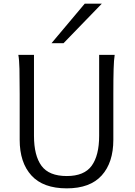

<svg xmlns="http://www.w3.org/2000/svg" viewBox="-20 -1011 735 1043"><path d="M595.7 -500.5V-251.5Q595.7 -127.9 532.5 -57.9Q469.2 12.2 342.8 12.2Q214.4 12.2 150.6 -57.9Q86.9 -127.9 86.9 -251.5V-500.5Q86.9 -587.4 85.7 -637Q84.5 -686.5 79.6 -712.9H164.6V-273.4Q164.6 -166 205.3 -110.4Q246.1 -54.7 342.8 -54.7Q437.5 -54.7 478 -110.6Q518.6 -166.5 518.6 -273.4V-712.9H603Q598.6 -685.5 597.2 -635.7Q595.7 -585.9 595.7 -500.5ZM533.2 -991.2 325.2 -776.4H259.8L440.4 -991.2Z"/></svg>

Font: Lesson One Light
Style: Regular
Weight: 300
Designer: But Ko, Victor Gaultney, Annie Olsen, Julie Remington, Don Collingsworth, Eric Hays, Becca Hirsbrunner
Version: Version 1.100